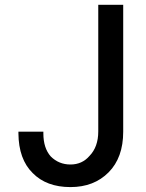

<svg xmlns="http://www.w3.org/2000/svg" viewBox="-20 -759 602 789"><path d="M383.8 -218.8V-739.3H486.3V-217.8Q486.3 -111.3 426.3 -50.8Q366.2 9.8 269.5 9.8Q170.9 9.8 114.3 -47.9Q56.6 -104.5 55.7 -210.9V-217.8H158.2V-210.9Q158.2 -150.4 188.5 -116.2Q221.7 -83 269.5 -83Q317.4 -83 347.7 -118.2Q383.8 -155.3 383.8 -218.8Z"/></svg>

Font: RobotoJAA
Style: Medium
Weight: 500
Version: Version 2.05; 2016-11-05